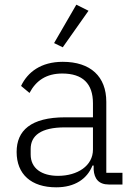

<svg xmlns="http://www.w3.org/2000/svg" viewBox="-20 -788 567 820"><path d="M358 -742 306 -768 211 -604 248 -586ZM503 0V-50H434V-353C434 -461 367 -524 248 -524C155 -524 98 -480 70 -421L106 -391C134 -444 178 -474 246 -474C333 -474 377 -431 377 -347V-287H259C111 -287 51 -230 51 -139C51 -44 113 12 220 12C300 12 352 -24 375 -81H380V-63C383 -25 401 0 445 0ZM228 -37C158 -37 111 -69 111 -128V-152C111 -209 155 -244 257 -244H377V-149C377 -80 311 -37 228 -37Z"/></svg>

Font: IBM Plex Thai Looped Light
Style: Regular
Weight: 300
Designer: Mike Abbink, Paul van der Laan, Pieter van Rosmalen, Ben Mitchell, Mark Frömberg
Foundry: Bold Monday
Version: Version 1.0